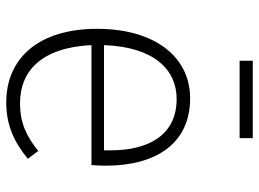

<svg xmlns="http://www.w3.org/2000/svg" viewBox="-127 -688 827 613"><g transform="rotate(90 286.5 -381.5)"><path d="M421 -733V-775H174V-733ZM509 -305C509 -468 437 -575 294 -575C159 -575 72 -459 72 -278C72 -96 162 12 307 12C381 12 435 -14 487 -57L462 -90C414 -52 373 -32 309 -32C207 -32 132 -100 124 -260H507C508 -271 509 -287 509 -305ZM460 -300H124C130 -462 204 -532 296 -532C408 -532 460 -447 460 -321Z"/></g></svg>

Font: Glow Sans SC Normal Light
Style: Regular
Weight: 300
Designer: Ryoko NISHIZUKA (kana, bopomofo & ideographs); Paul D. Hunt (Latin, Greek & Cyrillic); Sandoll Communications, Soo-young
Version: Version 0.93